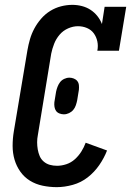

<svg xmlns="http://www.w3.org/2000/svg" viewBox="-20 -763 540 791"><path d="M214 8Q184 8 155.5 2Q127 -4 103.5 -18.5Q80 -33 64 -55.5Q48 -78 40 -105Q32 -132 32 -162Q32 -192 37 -222L93 -556Q97 -579 103.5 -601.5Q110 -624 121.5 -645.5Q133 -667 149.5 -686Q166 -705 187 -718Q208 -731 231.5 -737Q255 -743 278 -743Q298 -743 317.5 -738Q337 -733 353 -722.5Q369 -712 381 -697Q393 -682 400 -664L411 -735H500L470 -554H381Q385 -574 381 -592.5Q377 -611 366.5 -625.5Q356 -640 338.5 -647.5Q321 -655 301 -655Q281 -655 260.5 -646Q240 -637 225.5 -620Q211 -603 203 -582.5Q195 -562 191 -542L136 -207Q133 -192 133 -177Q133 -162 135.5 -147.5Q138 -133 143.5 -120Q149 -107 160 -97.5Q171 -88 185 -84Q199 -80 215 -80Q234 -80 253.5 -86.5Q273 -93 288.5 -107Q304 -121 315 -138.5Q326 -156 333 -175L421 -143Q409 -112 389 -83Q369 -54 341.5 -32.5Q314 -11 280 -1.5Q246 8 214 8ZM243 -292Q234 -292 225 -295.5Q216 -299 211 -306Q206 -313 204.5 -322.5Q203 -332 204 -342L211 -385Q213 -395 217 -405.5Q221 -416 227.5 -424.5Q234 -433 244.5 -438Q255 -443 266 -443Q275 -443 284 -439.5Q293 -436 298.5 -429Q304 -422 305 -412.5Q306 -403 305 -393L298 -350Q296 -340 292.5 -329.5Q289 -319 282 -310.5Q275 -302 264.5 -297Q254 -292 243 -292Z"/></svg>

Font: Iosevka Curly Slab Semibold
Style: Italic
Weight: 600
Italic angle: -9°
Monospace: yes
Designer: Belleve Invis
Foundry: Belleve Invis
Version: Version 22.1.2; ttfautohint (v1.8.4)